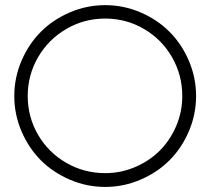

<svg xmlns="http://www.w3.org/2000/svg" viewBox="-20 -716 825 754"><path d="M393.1 -36.1Q455.1 -36.1 511 -60.1Q566.9 -84 607.4 -124.5Q647.9 -165 671.9 -220.9Q695.8 -276.9 695.8 -338.9Q695.8 -421.4 655.5 -491.5Q615.2 -561.5 545.4 -602.3Q475.6 -643.1 393.1 -643.1Q310.5 -643.1 240.5 -602.3Q170.4 -561.5 129.6 -491.5Q88.9 -421.4 88.9 -338.9Q88.9 -256.3 129.6 -186.5Q170.4 -116.7 240.5 -76.4Q310.5 -36.1 393.1 -36.1ZM254.6 -667.5Q320.8 -695.8 393.1 -695.8Q465.3 -695.8 531.5 -667.5Q597.7 -639.2 645.5 -591.3Q693.4 -543.5 721.7 -477.3Q750 -411.1 750 -338.9Q750 -266.6 721.7 -200.4Q693.4 -134.3 645.5 -86.4Q597.7 -38.6 531.5 -10.3Q465.3 18.1 393.1 18.1Q320.8 18.1 254.6 -10.3Q188.5 -38.6 140.6 -86.4Q92.8 -134.3 64.5 -200.4Q36.1 -266.6 36.1 -338.9Q36.1 -411.1 64.5 -477.3Q92.8 -543.5 140.6 -591.3Q188.5 -639.2 254.6 -667.5Z"/></svg>

Font: Rawengulk
Style: Demibold
Weight: 600
Version: Version 0.92